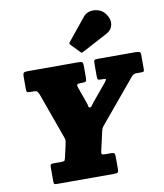

<svg xmlns="http://www.w3.org/2000/svg" viewBox="-109 -1151 1062 1240"><g transform="rotate(-10 422.0 -531.5)"><path d="M142 -19V-111Q142 -127.5 146.2 -131.2Q150.5 -135 167 -135H217Q233.5 -135 236.8 -140.2Q240 -145.5 243.5 -160L262 -242Q267.5 -264.5 265 -275.5Q262.5 -286.5 255.5 -304L153 -589Q145.5 -605 140.2 -610Q135 -615 115.5 -615H94.5Q77.5 -615 74.2 -620Q71 -625 71 -641.5V-719Q71 -739 76.8 -744.5Q82.5 -750 101.5 -750H433.5Q453.5 -750 459.8 -745.5Q466 -741 466 -720V-644.5Q466 -624.5 460.8 -619.8Q455.5 -615 439 -615H427Q409 -615 404.2 -610Q399.5 -605 404.5 -589.5L441.5 -486.5Q448 -469 448.8 -459.2Q449.5 -449.5 459 -449.5Q466 -449.5 471.2 -457.5Q476.5 -465.5 487 -479L580 -591Q590.5 -604.5 591.2 -609.8Q592 -615 573.5 -615H555.5Q544 -615 540 -618.8Q536 -622.5 536 -639.5V-723.5Q536 -741.5 540.5 -745.8Q545 -750 563 -750H809Q824.5 -750 834 -747Q843.5 -744 843.5 -728V-631.5Q843.5 -620 839 -617.5Q834.5 -615 823 -615H791.5Q772.5 -615 759 -598.5L539 -334.5Q529 -322 521.2 -312.8Q513.5 -303.5 509 -282.5L481.5 -161.5Q477.5 -144.5 481 -139.8Q484.5 -135 503 -135H537.5Q557.5 -135 562.2 -130.2Q567 -125.5 567 -105V-27Q567 -9 561.5 -4.5Q556 0 538.5 0H162.5Q150 0 146 -3.2Q142 -6.5 142 -19ZM662 -1030Q692 -993 687 -956Q682 -919 643.5 -898.5L475.5 -809.5Q470 -806 467 -807Q464 -808 460 -812.5L403.5 -870.5Q395 -879.5 404 -888.5L521 -1033Q539 -1055 565.8 -1060.8Q592.5 -1066.5 619 -1058.2Q645.5 -1050 662 -1030Z"/></g></svg>

Font: Besley* Narrow Fatface
Style: Italic
Weight: 900
Width: 4
Italic angle: -13°
Designer: Owen Earl
Foundry: indestructible type*
Version: Version 3.000; ttfautohint (v1.8.3)